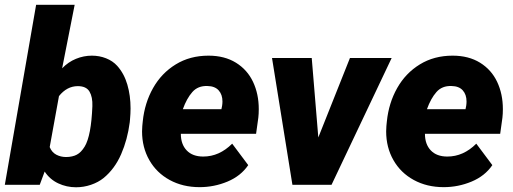

<svg xmlns="http://www.w3.org/2000/svg" viewBox="-25 -770 2137 800"><path d="M515.6 -260.3Q506.3 -188.5 479.7 -127.4Q453.1 -66.4 406.7 -28.3Q384.3 -10.3 354 0Q323.7 10.3 292 10.3Q252.4 10.3 217.5 -6.1Q182.6 -22.5 161.1 -55.2L140.6 0H-4.9L125.5 -750H286.1L233.9 -485.4Q259.3 -511.7 291.5 -524.9Q323.7 -538.1 357.9 -538.1Q389.2 -538.1 417 -527.1Q444.8 -516.1 463.4 -495.6Q492.2 -463.4 505.6 -417.5Q519 -371.6 519 -318.4Q519 -296.9 516.6 -271ZM220.7 -369.6 182.1 -157.2Q190.9 -135.3 209.5 -125.5Q228 -115.7 250.5 -115.7Q263.2 -115.7 275.1 -118.4Q287.1 -121.1 294.9 -125.5Q313 -134.8 328.1 -159.7Q355 -204.6 359.9 -327.6Q361.3 -365.7 347.9 -388.4Q334.5 -411.1 299.3 -411.1Q253.9 -411.1 220.7 -369.6Z M1009.3 -82Q978.5 -36.6 922.9 -13.4Q867.2 9.8 806.6 9.8Q736.8 9.8 682.1 -20Q627.4 -49.8 597.2 -102.8Q566.9 -155.8 566.9 -222.7Q566.9 -230.5 567.9 -245.1L569.8 -264.2Q577.6 -340.8 612.8 -403.1Q647.9 -465.3 707.3 -501.7Q766.6 -538.1 843.8 -538.1Q910.6 -538.1 958 -508.8Q1005.4 -479.5 1029.3 -429Q1053.2 -378.4 1053.2 -315.4Q1053.2 -295.4 1051.3 -279.3L1042 -212.4H728.5Q728.5 -168.9 752.9 -143.3Q777.3 -117.7 821.8 -117.7Q888.7 -117.7 942.4 -171.4ZM736.8 -314.9H897.5L900.4 -329.1Q901.9 -338.9 901.9 -347.2Q901.9 -376 886 -393.6Q870.1 -411.1 839.4 -411.6Q799.8 -413.1 776.4 -386.5Q752.9 -359.9 736.8 -314.9Z M1606.9 -528.3 1356.4 0H1193.4L1108.4 -528.3H1273.9L1301.3 -197.3L1433.1 -528.3Z M2026.4 -82Q1995.6 -36.6 1939.9 -13.4Q1884.3 9.8 1823.7 9.8Q1753.9 9.8 1699.2 -20Q1644.5 -49.8 1614.3 -102.8Q1584 -155.8 1584 -222.7Q1584 -230.5 1585 -245.1L1586.9 -264.2Q1594.7 -340.8 1629.9 -403.1Q1665 -465.3 1724.4 -501.7Q1783.7 -538.1 1860.8 -538.1Q1927.7 -538.1 1975.1 -508.8Q2022.5 -479.5 2046.4 -429Q2070.3 -378.4 2070.3 -315.4Q2070.3 -295.4 2068.4 -279.3L2059.1 -212.4H1745.6Q1745.6 -168.9 1770 -143.3Q1794.4 -117.7 1838.9 -117.7Q1905.8 -117.7 1959.5 -171.4ZM1753.9 -314.9H1914.6L1917.5 -329.1Q1918.9 -338.9 1918.9 -347.2Q1918.9 -376 1903.1 -393.6Q1887.2 -411.1 1856.4 -411.6Q1816.9 -413.1 1793.5 -386.5Q1770 -359.9 1753.9 -314.9Z"/></svg>

Font: Mardoto Black
Style: Italic
Weight: 900
Italic angle: -12°
Designer: Christian Robertson, Vahan Hovhannisyan
Foundry: Google
Version: Version 1.000